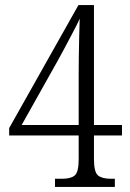

<svg xmlns="http://www.w3.org/2000/svg" viewBox="-20 -734 512 754"><path d="M196 0V-32H224Q258 -32 273.5 -45Q289 -58 289 -109V-202H16V-231L288 -714H349V-243H459V-202H349V-109Q349 -58 365 -45Q381 -32 415 -32H431V0ZM65 -243H289V-443Q289 -472 289.5 -511Q290 -550 291 -590Q292 -630 293 -661Q289 -651 278.5 -630.5Q268 -610 255 -585.5Q242 -561 229.5 -537.5Q217 -514 208 -498Z"/></svg>

Font: Noto Serif Bengali Condensed Light
Style: Regular
Weight: 300
Width: 3
Designer: Juan Bruce, Universal Thirst, Indian Type Foundry and the Monotype Design Team.
Foundry: Monotype Imaging Inc.
Version: Version 2.003; ttfautohint (v1.8.4.7-5d5b)